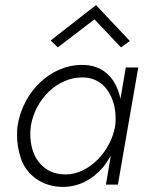

<svg xmlns="http://www.w3.org/2000/svg" viewBox="-20 -725 582 754"><path d="M351 -649 455 -539 490 -564 357 -705 179 -566 207 -539ZM474 -460 453 -337C449 -357 442 -376 433 -394C409 -439 366 -470 305 -470C304 -470 302 -470 301 -470C178 -470 69 -364 49 -230C47 -217 47 -204 47 -192C47 -163 52 -134 62 -103C82 -42 142 9 227 9C288 9 341 -19 381 -64C394 -79 405 -96 415 -113L396 0H443L523 -460ZM101 -230C119 -337 206 -421 303 -421C304 -421 306 -421 307 -421C354 -420 388 -396 409 -360C430 -323 434 -286 434 -262C434 -251 434 -241 432 -230C416 -132 330 -40 238 -40C204 -40 176 -49 154 -67C110 -102 99 -155 99 -199C99 -209 100 -219 101 -230Z"/></svg>

Font: Jost Light
Style: Italic
Weight: 300
Italic angle: -5°
Version: Version 3.710